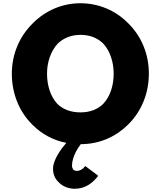

<svg xmlns="http://www.w3.org/2000/svg" viewBox="-20 -867 992 1184"><path d="M53 -413C53 -289 99 -179 176 -102L183 -95C237 -41 307 -2 389 14C359 48 307 118 307 173C307 209 320 235 338 253L345 260C371 286 409 297 440 297C498 297 537 269 559 247L560 246L567 239C579 227 585 218 585 218L578 211L506 157L499 164C499 164 498 166 494 170C486 177 471 187 454 187C447 187 438 184 432 179C428 173 424 165 424 155C424 98 463 42 478 22C592 22 693 -23 767 -96L774 -103C851 -180 898 -290 898 -413C898 -535 851 -643 774 -720L767 -727C692 -802 589 -847 476 -847C364 -847 262 -802 186 -727L185 -726L178 -719C101 -642 53 -534 53 -413ZM270 -413C270 -482 292 -551 337 -599C371 -631 417 -652 476 -652C535 -652 580 -633 615 -600C659 -554 681 -483 681 -413C681 -343 661 -273 616 -226C583 -194 537 -174 476 -174C414 -174 367 -194 334 -226C290 -273 270 -343 270 -413Z"/></svg>

Font: Hussar Woodtype
Style: Blk
Weight: 900
Foundry: Cannot Into Space Fonts
Version: Version 1.07